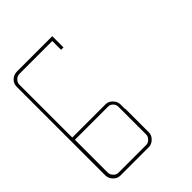

<svg xmlns="http://www.w3.org/2000/svg" viewBox="-146 -871 603 603"><g transform="rotate(-45 156.0 -569.5)"><path d="M192.4 -476.6Q192.4 -476.6 192.4 -444.3Q192.4 -412.1 192.4 -389.6Q192.4 -389.6 192.4 -387.7Q192.4 -385.7 192.4 -372.1Q192.4 -358.4 181.6 -348.6Q171.9 -338.9 158.2 -338.9Q158.2 -338.9 155.3 -338.9Q154.3 -338.9 152.3 -338.9Q146.5 -338.9 141.6 -338.9Q141.6 -338.9 107.4 -338.9Q73.2 -338.9 49.8 -338.9Q49.8 -338.9 47.9 -338.9Q45.9 -338.9 33.2 -338.9Q19.5 -338.9 9.8 -349.6Q0 -359.4 0 -373Q0 -373 0 -376Q0 -377 0 -378.9Q0 -385.7 0 -389.6Q0 -389.6 0 -403.3Q0 -417 0 -445.3Q0 -500 0 -571.3Q0 -619.1 0 -666Q0 -713.9 0 -750Q0 -750 0 -752Q0 -753.9 0 -766.6Q0 -780.3 9.8 -790Q20.5 -799.8 34.2 -799.8Q34.2 -799.8 40 -799.8Q46.9 -799.8 50.8 -799.8Q50.8 -799.8 71.3 -799.8Q92.8 -799.8 119.1 -799.8Q136.7 -799.8 154.3 -799.8Q172.9 -799.8 185.5 -799.8Q185.5 -799.8 187.5 -799.8Q189.5 -799.8 191.4 -799.8Q191.4 -799.8 191.4 -781.2Q191.4 -762.7 191.4 -750Q191.4 -750 187.5 -750Q183.6 -750 180.7 -750Q180.7 -750 180.7 -764.6Q180.7 -779.3 180.7 -789.1Q180.7 -789.1 162.1 -789.1Q142.6 -789.1 117.2 -789.1Q100.6 -789.1 84 -789.1Q66.4 -789.1 53.7 -789.1Q53.7 -789.1 51.8 -789.1Q48.8 -789.1 35.2 -789.1Q25.4 -789.1 18.6 -782.2Q10.7 -775.4 10.7 -765.6Q10.7 -765.6 10.7 -759.8Q10.7 -753.9 10.7 -750Q10.7 -750 10.7 -716.8Q10.7 -682.6 10.7 -638.7Q10.7 -610.4 10.7 -581.1Q10.7 -551.8 10.7 -530.3Q10.7 -530.3 31.2 -530.3Q50.8 -530.3 76.2 -530.3Q93.8 -530.3 111.3 -530.3Q127.9 -530.3 140.6 -530.3Q140.6 -530.3 143.6 -530.3Q145.5 -530.3 158.2 -530.3Q171.9 -530.3 181.6 -519.5Q191.4 -509.8 191.4 -496.1Q191.4 -496.1 191.4 -489.3Q191.4 -481.4 191.4 -476.6Q191.4 -476.6 191.4 -476.6Q191.4 -476.6 192.4 -476.6ZM181.6 -373Q181.6 -373 181.6 -378.9Q181.6 -384.8 181.6 -388.7Q181.6 -388.7 181.6 -421.9Q181.6 -455.1 181.6 -476.6Q181.6 -476.6 181.6 -479.5Q181.6 -481.4 181.6 -496.1Q181.6 -505.9 174.8 -512.7Q168 -519.5 159.2 -519.5Q159.2 -519.5 152.3 -519.5Q146.5 -519.5 141.6 -519.5Q141.6 -519.5 122.1 -519.5Q102.5 -519.5 76.2 -519.5Q59.6 -519.5 42 -519.5Q25.4 -519.5 11.7 -519.5Q11.7 -519.5 11.7 -501Q11.7 -496.1 11.7 -490.2Q11.7 -474.6 11.7 -456.1Q11.7 -439.5 11.7 -422.9Q11.7 -406.2 11.7 -393.6Q11.7 -393.6 11.7 -393.6Q11.7 -392.6 11.7 -391.6Q11.7 -388.7 11.7 -374Q11.7 -364.3 18.6 -357.4Q25.4 -349.6 34.2 -349.6Q34.2 -349.6 37.1 -349.6Q38.1 -349.6 40 -349.6Q46.9 -349.6 50.8 -349.6Q50.8 -349.6 84 -349.6Q116.2 -349.6 137.7 -349.6Q137.7 -349.6 145.5 -349.6Q153.3 -349.6 158.2 -349.6Q168 -349.6 174.8 -357.4Q181.6 -364.3 181.6 -373Z"/></g></svg>

Font: Reach
Style: Line
Weight: 400
Designer: Billy Harris
Version: Reach Line